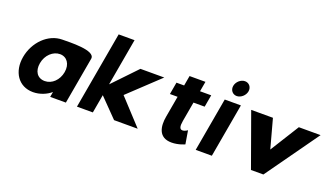

<svg xmlns="http://www.w3.org/2000/svg" viewBox="-75 -1428 3473 2010"><g transform="rotate(20 1661.5 -422.5)"><path d="M304.8 -295.3C321.4 -389.6 394.2 -456 471.5 -456C547.6 -456 596.9 -389.6 580.3 -295.3C563.9 -202.4 494.6 -136 415.1 -136C332.1 -136 288.4 -202.4 304.8 -295.3ZM793.3 -521.9C810.4 -621.9 515.5 -607 442.3 -607C283.2 -607 147.1 -467.2 116.8 -295.4C86.5 -123.6 176.1 15 339 15C415 15 487.8 -16 536.5 -58L526.2 0H701.2Z M1579.3 -599H1313.8L1060.6 -334L1153.3 -860H976.3L824.7 0H1001.7L1037.8 -205L1238.2 0H1501.3L1241.6 -281Z M1803.2 -592H1717.8L1694 -457H1779.4L1737.7 -220.4C1718.4 -111.1 1732.4 15 1882.5 15C1960.2 15 2026.6 -17 2026.6 -17L2001.9 -165.4C2001.9 -165.4 1973.9 -144 1947.4 -144C1915.1 -144 1906.7 -174.8 1918 -239L1956.4 -457H2081.1L2104.9 -592H1980.2L2000 -704H1823Z M2287.7 -764C2279.2 -716 2311.2 -676 2357.2 -676C2403.2 -676 2449.2 -716 2457.7 -764C2466.2 -812 2434.2 -852 2388.2 -852C2342.2 -852 2296.2 -812 2287.7 -764ZM2147.5 0H2327.5L2433.1 -599H2253.1Z M2792.6 -592H2550.3L2763.3 0H2901.7L3323.5 -592H3081.1L2880.1 -270Z"/></g></svg>

Font: Hussar Wysoki
Style: Obl
Weight: 700
Foundry: Cannot Into Space Fonts
Version: Version 0.92